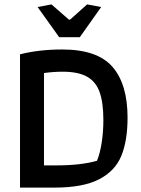

<svg xmlns="http://www.w3.org/2000/svg" viewBox="-20 -853 643 873"><path d="M151 -821 214 -833 293 -764H299L376 -833L440 -821L343 -684H249ZM71 -606Q157 -628 263 -628Q423 -628 491.5 -549Q560 -470 560 -318Q560 -213 531.5 -144Q503 -75 430 -37.5Q357 0 227 0H71ZM236 -101Q348 -101 421 -122Q435 -156 442.5 -205Q450 -254 450 -307Q450 -386 433 -434Q416 -482 375.5 -504.5Q335 -527 265 -527Q225 -527 180 -521V-101Z"/></svg>

Font: Athiti SemiBold
Style: Regular
Weight: 600
Designer: CadsonDemak Team
Foundry: CadsonDemak
Version: Version 1.033